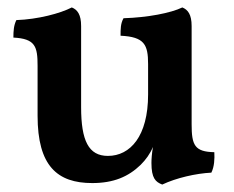

<svg xmlns="http://www.w3.org/2000/svg" viewBox="-20 -487 629 516"><path d="M556 -78C503 -79 495 -97 495 -153V-417C495 -448 485 -461 470 -467C439 -452 377 -440 312 -438C304 -424 304 -409 304 -391C368 -388 378 -367 378 -315V-233C378 -121 330 -68 270 -68C218 -68 198 -109 198 -199V-417C198 -448 188 -461 173 -467C142 -451 82 -435 24 -433C17 -419 16 -404 16 -386C75 -383 81 -362 81 -310V-176C81 -41 134 5 228 5C285 5 325 -12 358 -44C372 -58 383 -73 391 -92C388 -74 387 -59 387 -49C387 -8 398 2 416 9C454 -9 507 -21 548 -23C556 -39 557 -60 556 -78Z"/></svg>

Font: Vollkorn Semibold
Style: Regular
Weight: 600
Designer: Friedrich Althausen
Foundry: Friedrich Althausen
Version: Version 4.015;PS 004.015;hotconv 1.0.88;makeotf.lib2.5.64775